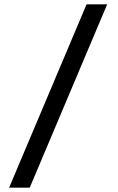

<svg xmlns="http://www.w3.org/2000/svg" viewBox="-20 -760 545 885"><path d="M117 105H22L379 -740H474Z"/></svg>

Font: BioRhyme Medium
Style: Regular
Weight: 500
Designer: Aoife Mooney
Foundry: Aoife Mooney Type
Version: Version 1.600;gftools[0.9.33]